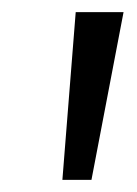

<svg xmlns="http://www.w3.org/2000/svg" viewBox="-20 -636 227 317"><path d="M105 -616H184L131 -339H83Z"/></svg>

Font: Rasa
Style: Italic
Weight: 400
Italic angle: -7.10001°
Designer: Anna Giedrys (Yrsa+Rasa design), David Brezina (Yrsa art-direction, Rasa art-direction, design)
Foundry: Rosetta Type Foundry
Version: Version 2.004